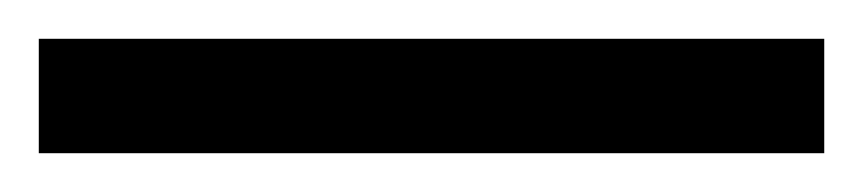

<svg xmlns="http://www.w3.org/2000/svg" viewBox="-25 -839 445 99"><path d="M-5 -760H400V-819H-5Z"/></svg>

Font: Noto Serif Sinhala Condensed SemiBold
Style: Regular
Weight: 600
Width: 3
Designer: Jelle Bosma - Monotype Design Team
Foundry: Monotype Imaging Inc.
Version: Version 2.007